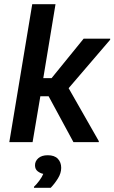

<svg xmlns="http://www.w3.org/2000/svg" viewBox="-20 -687 552 928"><path d="M25 0 135.8 -666.7H248.3L189.2 -309.2H229.2L384.2 -500H512.5V-495L311.7 -260.8L457.5 -5V0H335L215 -221.7H175L137.5 0ZM144.2 220.8V215.8Q156.7 204.2 170 186.2Q183.3 168.3 189.2 153.3Q175 150.8 162.1 140.8Q149.2 130.8 149.2 111.7Q149.2 91.7 165.4 77.5Q181.7 63.3 210.8 63.3Q243.3 63.3 259.6 80.4Q275.8 97.5 275.8 124.2Q275.8 150 260 175.4Q244.2 200.8 225 220.8Z"/></svg>

Font: Familjen Grotesk Medium
Style: Italic
Weight: 500
Italic angle: -9.46201°
Designer: Anders Wikstroem, Jonas Baeckman, Matilda Gysing, Kristian Moeller
Foundry: Familjen STHLM AB
Version: Version 2.002; ttfautohint (v1.8.4.7-5d5b)